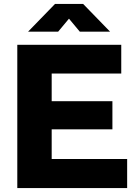

<svg xmlns="http://www.w3.org/2000/svg" viewBox="-20 -957 702 977"><path d="M68 0V-729H597V-583H243V-442H552V-299H243V-148H627V0ZM123 -796 260 -937H403L540 -796H386L331 -862L276 -796Z"/></svg>

Font: BDO Grotesk ExtraBold
Style: Regular
Weight: 800
Designer: Deni Anggara
Foundry: Lokal Container
Version: Version 2.000